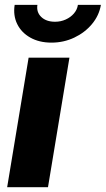

<svg xmlns="http://www.w3.org/2000/svg" viewBox="-20 -779 440 799"><path d="M9.8 0 99.1 -539.1H269L179.7 0ZM194.3 -601.6Q143.1 -601.6 106 -622.6Q68.8 -643.6 51.5 -679.2Q34.2 -714.8 41 -758.8H135.7Q130.9 -728.5 151.6 -708.5Q172.4 -688.5 209 -688.5Q232.9 -688.5 253.4 -697.8Q273.9 -707 287.6 -722.9Q301.3 -738.8 304.2 -758.8H399.9Q392.6 -714.8 363 -679.2Q333.5 -643.6 289.3 -622.6Q245.1 -601.6 194.3 -601.6Z"/></svg>

Font: Inter 18pt ExtraBold
Style: Italic
Weight: 800
Italic angle: -9.3988°
Designer: Rasmus Andersson
Foundry: rsms
Version: Version 4.001;git-66647c0bb